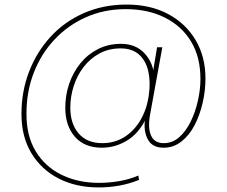

<svg xmlns="http://www.w3.org/2000/svg" viewBox="-20 -641 994 841"><path d="M413 180Q313 180 237 141Q161 102 117.5 30Q74 -42 74 -142Q74 -241 107.5 -327.5Q141 -414 201.5 -480Q262 -546 347 -583.5Q432 -621 535 -621Q638 -621 715.5 -580Q793 -539 836.5 -466Q880 -393 880 -297Q880 -244 867.5 -190Q855 -136 832 -92Q809 -48 774.5 -21Q740 6 697 6Q649 6 629.5 -27Q610 -60 614 -107L620 -145L632 -150Q600 -68 545 -31Q490 6 426 6Q350 6 308 -42Q266 -90 266 -169Q266 -224 283 -274Q300 -324 332 -363.5Q364 -403 409 -426Q454 -449 510 -449Q575 -449 614 -406.5Q653 -364 656 -300L644 -289L668 -434H691L637 -137Q627 -79 642 -46.5Q657 -14 697 -14Q736 -14 765.5 -40.5Q795 -67 815.5 -109Q836 -151 847 -200.5Q858 -250 858 -295Q858 -391 817 -459Q776 -527 702 -564Q628 -601 531 -601Q436 -601 356.5 -565.5Q277 -530 218.5 -467.5Q160 -405 128 -322.5Q96 -240 96 -145Q95 -47 136 21Q177 89 249.5 124.5Q322 160 414 160Q457 160 501.5 152.5Q546 145 586 128L589 147Q547 164 502.5 172Q458 180 413 180ZM428 -14Q483 -14 526 -41.5Q569 -69 596.5 -117Q624 -165 632 -226Q640 -283 629.5 -329Q619 -375 589 -402Q559 -429 508 -429Q456 -429 415 -406.5Q374 -384 345.5 -346.5Q317 -309 302.5 -263Q288 -217 288 -169Q288 -99 324.5 -56.5Q361 -14 428 -14Z"/></svg>

Font: DM Sans 17pt Thin
Style: Regular
Weight: 250
Version: Version 4.004;gftools[0.9.30]